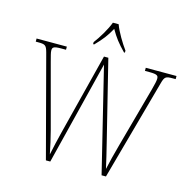

<svg xmlns="http://www.w3.org/2000/svg" viewBox="-129 -1060 1190 1189"><g transform="rotate(15 466.0 -465.5)"><path d="M365 -784V-771H372C417 -817 440 -847 467 -896C495 -847 518 -817 563 -771H569V-784C541 -822 502 -886 486 -931H449C433 -886 394 -822 365 -784ZM98 -646 269 0H297L463 -666L626 0H654L832 -645C844 -690 852 -694 896 -694H915V-714H718V-694H749C799 -694 804 -685 804 -666C804 -652 799 -632 789 -594L683 -208C667 -151 651 -87 642 -45C631 -95 619 -145 603 -209L478 -714H450L317 -190C303 -136 295 -97 283 -42C271 -101 265 -129 249 -191L141 -594C131 -632 125 -653 125 -666C125 -685 130 -694 180 -694H212V-714H18V-694H33C78 -694 86 -690 98 -646Z"/></g></svg>

Font: Noto Serif Myanmar SemiCondensed Thin
Style: Regular
Weight: 100
Width: 4
Designer: Ben Mitchell and the Monotype Design Team
Foundry: Monotype Imaging Inc.
Version: Version 2.106